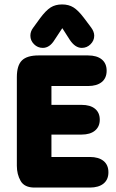

<svg xmlns="http://www.w3.org/2000/svg" viewBox="-20 -846 522 866"><path d="M212 -458H377Q417 -458 439 -476Q461 -494 461 -527Q461 -560 439 -578Q417 -596 377 -596H154Q102 -596 79 -573.5Q56 -551 56 -498V-98Q56 -60 73 -30Q90 0 136 0H385Q425 0 447 -18Q469 -36 469 -69Q469 -102 447 -120Q425 -138 385 -138H212V-239H348Q387 -239 408.5 -257Q430 -275 430 -306Q430 -338 408.5 -355.5Q387 -373 348 -373H212ZM261 -719 295 -666Q319 -630 349 -630Q372 -630 388.5 -646.5Q405 -663 405 -685Q405 -703 391 -722L358 -766Q333 -799 311.5 -812.5Q290 -826 260 -826Q230 -826 208.5 -812.5Q187 -799 161 -764L129 -720Q117 -704 117 -685Q117 -663 133.5 -646.5Q150 -630 173 -630Q204 -630 226 -666Z"/></svg>

Font: Beiruti Black
Style: Regular
Weight: 900
Designer: Arlette Boutros
Foundry: Boutros
Version: Version 1.41